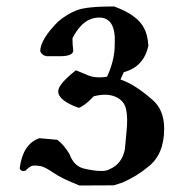

<svg xmlns="http://www.w3.org/2000/svg" viewBox="-20 -483 582 599"><path d="M335.9 -462.9Q410.2 -436 430.2 -393.6Q440.9 -374 442.9 -339.8Q428.2 -274.4 366.2 -257.8L356 -234.9Q400.9 -219.7 454.1 -172.9Q492.2 -141.6 492.2 -81.5Q492.2 -1 441.9 37.6Q407.7 66.4 362.3 86.4L335 95.2L228 95.7Q172.9 74.2 146.5 55.9Q120.1 37.6 106.4 35.2Q92.8 32.7 83.3 33.7Q73.7 34.7 59.1 49.8Q44.4 53.2 41.5 41.5Q51.3 -34.2 103 -51.8L158.7 -46.9Q179.7 -31.2 197.3 -1.5Q209.5 33.7 240.2 42.5Q302.7 57.1 321.8 44.9Q360.4 28.8 369.6 -17.1L374.5 -70.3Q379.4 -114.7 373.3 -142.3Q367.2 -169.9 339.6 -181.4Q312 -192.9 272.5 -182.6Q245.1 -153.3 225.6 -146.5Q161.6 -169.4 161.6 -198.2Q161.6 -220.2 216.8 -263.7L249 -250.5Q275.9 -237.3 314 -243.7Q337.9 -295.4 337.9 -343.3Q342.8 -428.2 289.6 -428.2Q238.8 -428.2 206.1 -363.8Q206.1 -342.8 208.5 -325.7Q208.5 -307.6 166.5 -307.6H129.4Q113.3 -307.6 105.5 -322.8Q105.5 -359.4 161.1 -415.5Q189.9 -439.9 220.5 -451.4Q251 -462.9 335.9 -462.9Z"/></svg>

Font: Panteley
Style: Regular
Weight: 500
Designer: Kalashnikov Yuriy
Foundry: Øêîëà ïàâà èìåíè ñâÿòîãî àâíîàïîñòîëüíîãî Âëàäèìèà
Version: Version 1.80 April 12, 2018